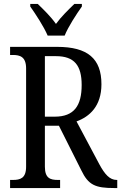

<svg xmlns="http://www.w3.org/2000/svg" viewBox="-20 -951 613 971"><path d="M221 -771H307C325 -816 367 -880 394 -918V-931H356C325 -901 289 -866 263 -830C238 -866 202 -901 171 -931H133V-918C160 -880 202 -816 221 -771ZM31 0H284V-41H273C235 -41 207 -49 207 -108V-315H278L391 -90C427 -15 462 0 558 0H573V-41H570C535 -41 510 -69 482 -121L367 -337C433 -361 493 -414 493 -525C493 -655 423 -714 269 -714H31V-673H45C81 -673 112 -664 112 -605V-108C112 -49 82 -41 45 -41H31ZM257 -361H207V-667H263C356 -667 393 -620 393 -521C393 -417 355 -361 257 -361Z"/></svg>

Font: Noto Serif Sinhala Condensed
Style: Regular
Weight: 400
Width: 3
Designer: Jelle Bosma - Monotype Design Team
Foundry: Monotype Imaging Inc.
Version: Version 2.007